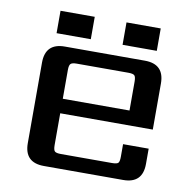

<svg xmlns="http://www.w3.org/2000/svg" viewBox="-73 -696 768 768"><g transform="rotate(10 311.5 -311.5)"><path d="M251 -623V-532H112V-623ZM519 -623V-532H380V-623ZM154 -485H479Q558 -485 558 -406V-219H182V-90Q182 -70 188 -64.5Q194 -59 213 -59H420Q440 -59 445.5 -64.5Q451 -70 451 -90V-141H555V-79Q555 0 476 0H154Q75 0 75 -79V-406Q75 -485 154 -485ZM182 -278H453V-395Q453 -414 447.5 -420Q442 -426 422 -426H213Q194 -426 188 -420Q182 -414 182 -395Z"/></g></svg>

Font: Sarpanch Medium
Style: Regular
Weight: 500
Designer: Manushi Parikh (Devanagari and Latin), Jyotish Sonowal (Devanagari)
Foundry: Indian Type Foundry
Version: Version 2.004;PS 1.0;hotconv 1.0.78;makeotf.lib2.5.61930; tt